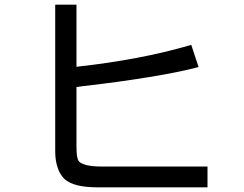

<svg xmlns="http://www.w3.org/2000/svg" viewBox="-20 -803 1040 820"><path d="M306.6 -517.6Q306.6 -584 306.6 -783.2Q284.2 -783.2 215.8 -783.2Q215.8 -627.9 215.8 -163.1Q215.8 -160.2 215.8 -157.2Q215.8 -118.2 225.6 -88.9Q235.4 -57.6 255.9 -38.1Q275.4 -20.5 310.5 -11.7Q345.7 -2.9 398.4 -2.9Q554.7 -2.9 866.2 -2.9Q866.2 -25.4 866.2 -91.8Q752.9 -91.8 414.1 -91.8Q375 -91.8 350.6 -97.7Q327.1 -103.5 317.4 -113.3Q311.5 -121.1 308.6 -137.7Q306.6 -154.3 306.6 -181.6Q306.6 -264.6 306.6 -431.6Q307.6 -431.6 310.5 -431.6Q317.4 -432.6 336.9 -435.5Q492.2 -453.1 615.2 -473.6Q738.3 -493.2 828.1 -516.6Q817.4 -547.9 796.9 -611.3Q682.6 -578.1 563.5 -555.7Q444.3 -533.2 320.3 -519.5Q315.4 -518.6 306.6 -517.6Z"/></svg>

Font: Aptus Gothic JP
Style: Medium
Weight: 400
Designer: Fuminori Ogawa / Motoya
Version: Version 1